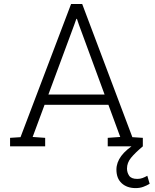

<svg xmlns="http://www.w3.org/2000/svg" viewBox="-20 -731 772 959"><path d="M30.3 0V-42.5L82.5 -45.9L335 -710.9H390.6L641.1 -45.9L693.4 -42.5V0H518.1V-42.5L580.6 -46.9L521.5 -207.5H202.6L143.1 -46.9L205.6 -42.5V0ZM221.7 -258.8H502.4L374 -607.9L364.3 -636.7H361.3L351.1 -607.9ZM657.7 208.5Q614.3 208.5 587.9 184.3Q561.5 160.2 561.5 116.2Q561.5 81.1 585.4 48.3Q609.4 15.6 663.6 -18.1L693.4 0Q654.3 32.7 634.3 57.4Q614.3 82 614.3 110.8Q614.3 130.4 625 146.5Q635.7 162.6 665.5 162.6Q680.2 162.6 691.9 158.2Q703.6 153.8 715.8 147L727.5 187Q712.9 195.8 695.8 202.1Q678.7 208.5 657.7 208.5Z"/></svg>

Font: Roboto Slab Light
Style: Regular
Weight: 300
Designer: Google
Version: Version 2.000; ttfautohint (v1.8.1.43-b0c9)